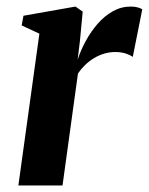

<svg xmlns="http://www.w3.org/2000/svg" viewBox="-20 -565 454 585"><path d="M36 0 100 -462.5 46 -487.5 51.5 -517 210 -545 232 -529.5 223.5 -440 216.5 -383Q226 -412 241.5 -440.5Q257 -469 277.8 -492.8Q298.5 -516.5 324 -530.8Q349.5 -545 378.5 -545Q391.5 -545 400.5 -542.2Q409.5 -539.5 413.5 -536.5L384.5 -391.5Q380.5 -395.5 365.8 -401Q351 -406.5 331 -406.5Q314 -406.5 297.2 -401.5Q280.5 -396.5 265.8 -387.5Q251 -378.5 238.8 -366.5Q226.5 -354.5 217.5 -341L170.5 0Z"/></svg>

Font: Merriweather 72pt
Style: Bold Italic
Weight: 700
Italic angle: -7.8°
Version: Version 2.101